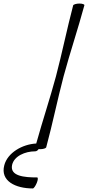

<svg xmlns="http://www.w3.org/2000/svg" viewBox="-118 -830 495 1081"><path d="M294 -800C259 -667 232 -533 197 -400C163 -274 121 -148 86 -22C8 -18 -76 30 -94 101C-117 189 -31 231 67 231C72 231 82 217 89 200C96 183 97 169 91 169C19 169 -63 162 -50 99C-39 49 23 22 80 22C87 22 95 17 100 9L107 10C125 10 140 5 142 0C178 -133 205 -267 240 -400C276 -533 321 -667 357 -800C359 -805 347 -810 329 -810C312 -810 296 -805 294 -800Z"/></svg>

Font: Nupuram ExtraLight Oblique
Style: Regular
Weight: 200
Designer: Santhosh Thottingal (santhosh.thottingal@gmail.com)
Foundry: SMC
Version: Version 1.000